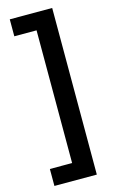

<svg xmlns="http://www.w3.org/2000/svg" viewBox="-134 -772 582 984"><g transform="rotate(-15 157.5 -280.0)"><path d="M26 72V162H251V-722H26V-632H144V72Z"/></g></svg>

Font: Noto Sans Thai Cond SemBd
Style: Regular
Weight: 600
Width: 3
Designer: Monotype Design Team
Foundry: Monotype Imaging Inc.
Version: Version 2.002